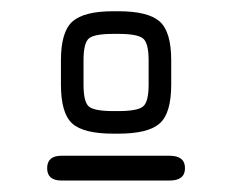

<svg xmlns="http://www.w3.org/2000/svg" viewBox="-20 -475 411 340"><path d="M180.7 -278.3H189.5Q222.7 -278.3 232.9 -286.1Q243.2 -293.9 243.2 -325.2V-368.2Q243.2 -399.4 232.9 -407.2Q222.7 -415 189.5 -415H180.7Q147.5 -415 137.7 -407.2Q127.9 -399.4 127.9 -368.2V-325.2Q127.9 -293.9 137.7 -286.1Q147.5 -278.3 180.7 -278.3ZM180.7 -238.3Q127.9 -238.3 107.9 -256.3Q87.9 -274.4 87.9 -325.2V-368.2Q87.9 -418.9 108.4 -437Q128.9 -455.1 180.7 -455.1H189.5Q242.2 -455.1 262.7 -437Q283.2 -418.9 283.2 -368.2V-325.2Q283.2 -274.4 262.7 -256.3Q242.2 -238.3 189.5 -238.3ZM88.9 -155.3Q63.5 -155.3 63.5 -177.2Q63.5 -199.2 88.9 -199.2H280.3Q307.6 -199.2 307.6 -177.2Q307.6 -155.3 280.3 -155.3Z"/></svg>

Font: Jura
Style: Book
Weight: 400
Version: Version 2.5